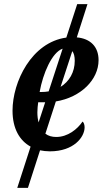

<svg xmlns="http://www.w3.org/2000/svg" viewBox="-20 -727 500 935"><path d="M64 188H116L175 5C190 8 206 10 223 10C339 10 392 -59 392 -107C392 -119 388 -131 382 -135C357 -98 310 -60 254 -60C233 -60 215 -65 201 -76L252 -233C374 -253 460 -339 460 -434C460 -499 421 -539 354 -545L406 -707H356L303 -544C134 -521 41 -329 41 -188C41 -100 76 -42 129 -13ZM182 -279H173C189 -369 233 -472 285 -490L217 -282C206 -280 194 -279 182 -279ZM344 -431C344 -375 317 -330 275 -304L332 -478C340 -468 344 -452 344 -431ZM162 -180C162 -196 164 -215 166 -229H200L168 -131C164 -145 162 -162 162 -180Z"/></svg>

Font: Noto Serif Condensed SemiBold
Style: Italic
Weight: 600
Width: 3
Italic angle: -12°
Designer: Monotype Design Team
Foundry: Monotype Imaging Inc.
Version: Version 2.014